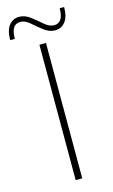

<svg xmlns="http://www.w3.org/2000/svg" viewBox="-159 -910 565 959"><g transform="rotate(-15 123.5 -430.5)"><path d="M107 -700H141V0H107ZM-28 -760Q-28 -810 -8 -835.5Q12 -861 45 -861Q75 -861 102.5 -839.5Q130 -818 155 -796.5Q180 -775 204 -775Q252 -775 252 -850H275Q275 -800 255 -774.5Q235 -749 202 -749Q172 -749 144.5 -770.5Q117 -792 92.5 -813.5Q68 -835 44 -835Q-4 -835 -4 -760Z"/></g></svg>

Font: Fivo Sans Thin
Style: Regular
Weight: 250
Foundry: Alexander Slobzheninov
Version: 1.0